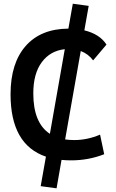

<svg xmlns="http://www.w3.org/2000/svg" viewBox="-20 -858 626 1039"><path d="M286.1 161.1 200.2 149.4 228.5 -10.3Q37.1 -75.2 37.1 -347.7Q37.1 -516.1 118.9 -609.1Q200.7 -702.1 350.1 -703.1L374 -837.9L460 -826.2L436.5 -693.8Q520 -673.3 556.2 -616.7L483.9 -531.2Q458.5 -565.9 417 -582L332.5 -103.5Q356 -100.1 381.8 -100.1Q452.6 -100.1 521.5 -129.4L543.9 -23.4Q459 9.8 365.2 9.8Q337.9 9.8 313 7.3ZM250 -133.8 330.6 -591.8Q252.4 -583.5 206.3 -521.7Q160.2 -460 160.2 -352.5Q160.2 -192.4 250 -133.8Z"/></svg>

Font: Cascadia Mono NF SemiBold
Style: Regular
Weight: 600
Monospace: yes
Designer: Aaron Bell
Foundry: Saja Typeworks
Version: Version 2404.023; ttfautohint (v1.8.4)